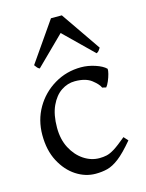

<svg xmlns="http://www.w3.org/2000/svg" viewBox="-112 -788 662 871"><g transform="rotate(-15 219.0 -352.0)"><path d="M410 -93Q368 -43 338.5 -20.5Q309 2 283.5 8.5Q258 15 228 15Q180 15 137 -13Q94 -41 66.5 -93Q39 -145 39 -217Q39 -287 72 -344Q105 -401 162 -435Q219 -469 288 -469Q320 -469 353.5 -458Q387 -447 403 -431Q404 -423 400 -407.5Q396 -392 389 -375.5Q382 -359 375 -351L357 -355Q350 -372 322.5 -393.5Q295 -415 244 -415Q210 -415 180 -395Q150 -375 131 -334Q112 -293 112 -232Q112 -177 133.5 -136Q155 -95 189.5 -72Q224 -49 263 -49Q281 -49 297 -52.5Q313 -56 334 -69Q355 -82 392 -113ZM393 -533Q387 -524 384 -520Q381 -516 373 -512L239 -643L106 -512Q98 -516 95 -520Q92 -524 85 -533L214 -719H265Z"/></g></svg>

Font: ChillKai
Style: Regular
Weight: 400
Designer: ChillType
Foundry: 寒蝉字型
Version: Version 2.000